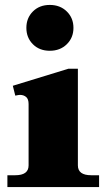

<svg xmlns="http://www.w3.org/2000/svg" viewBox="-20 -759 432 779"><path d="M87 -646Q87 -686 113.5 -712.5Q140 -739 182 -739Q224 -739 251 -712.5Q278 -686 278 -646Q278 -606 251 -579.5Q224 -553 182 -553Q140 -553 113.5 -579.5Q87 -606 87 -646ZM10 -48H42Q96 -48 96 -88V-337Q96 -357 86 -365.5Q76 -374 61 -374Q56 -374 42 -371L32 -411L257 -480H296V-88Q296 -48 350 -48H382V0H10Z"/></svg>

Font: Taviraj Black
Style: Regular
Weight: 900
Designer: Katatrad Team
Foundry: CadsonDemak
Version: Version 1.030